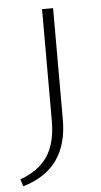

<svg xmlns="http://www.w3.org/2000/svg" viewBox="-85 -495 383 727"><g transform="rotate(-5 106.5 -131.0)"><path d="M-26 200 -35 173Q35 148 69 98Q103 48 103 -38V-462H145V-38Q145 150 -26 200Z"/></g></svg>

Font: EauTestSC Light
Style: Regular
Weight: 300
Designer: Christian Thalmann (Catharsis Fonts)
Version: Version 0.001;PS 000.001;hotconv 1.0.88;makeotf.lib2.5.64775